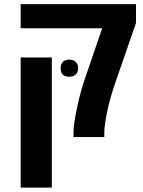

<svg xmlns="http://www.w3.org/2000/svg" viewBox="-20 -651 680 912"><path d="M329.1 0Q329.1 -5.9 329.1 -11.7Q329.1 -17.6 329.1 -23.4Q329.1 -45.9 335 -81.8Q340.8 -117.7 349.6 -156.2Q353 -171.9 357.7 -190.7Q362.3 -209.5 367.9 -229Q373.5 -248.5 379.4 -265.6L465.3 -516.6H78.1V-631.3H626V-542L529.3 -262.7Q523.4 -247.1 517.1 -226.8Q510.7 -206.5 505.1 -186.5Q499.5 -166.5 495.6 -150.4Q492.2 -136.7 488.8 -119.9Q485.4 -103 482.4 -85.2Q479.5 -67.4 477.5 -51.3Q475.6 -35.2 475.6 -23.4V0ZM78.1 240.2V-377.9H226.1V240.2ZM308.6 -286.6Q268.1 -286.6 268.1 -326.7Q268.1 -346.7 278.8 -357.2Q289.6 -367.7 309.1 -367.7Q329.1 -367.7 340.1 -356.7Q351.1 -345.7 351.1 -326.7Q351.1 -308.1 339.8 -297.4Q328.6 -286.6 308.6 -286.6Z"/></svg>

Font: Wonky
Style: Regular
Weight: 400
Designer: Monotype Design Team
Foundry: Monotype Imaging Inc.
Version: Version 3.000